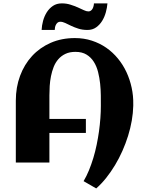

<svg xmlns="http://www.w3.org/2000/svg" viewBox="-20 -938 835 1108"><path d="M749 -336.4V-327.1Q748 -286.1 740.5 -242.2Q732.9 -198.2 719.2 -154.3Q705.6 -110.4 686.5 -67.4Q667.5 -24.4 643.8 14.9Q620.1 54.2 592.8 88.6Q565.4 123 535.2 149.4L462.4 107.4Q479.5 78.6 493.4 44.7Q507.3 10.7 518.6 -26.4Q529.8 -63.5 537.8 -102.5Q545.9 -141.6 551.3 -180.2Q556.6 -218.8 559.3 -256.1Q562 -293.5 562 -327.1Q562 -353.5 561.8 -387Q561.5 -420.4 557.9 -455.1Q554.2 -489.7 545.9 -522.7Q537.6 -555.7 521.2 -581.5Q504.9 -607.4 479.2 -623Q453.6 -638.7 415.5 -638.7Q381.8 -638.7 357.7 -627.2Q333.5 -615.7 316.7 -596.4Q299.8 -577.1 289.8 -551.8Q279.8 -526.4 274.2 -498.3Q268.6 -470.2 266.8 -441.7Q265.1 -413.1 265.1 -387.7V-251.5H475.6V-170.9H265.1V0H71.3V-357.4Q71.3 -434.1 95.7 -500Q120.1 -565.9 164.8 -614.5Q209.5 -663.1 272.2 -690.7Q335 -718.3 412.1 -718.3Q464.4 -718.3 510 -703.4Q555.7 -688.5 593.3 -662.4Q630.9 -636.2 660.4 -600.3Q689.9 -564.5 709.7 -522Q729.5 -479.5 739.7 -432.1Q750 -384.8 749 -336.4ZM600.1 -918.5Q598.1 -894 590.8 -867.2Q583.5 -840.3 569.6 -817.6Q555.7 -794.9 534.7 -780Q513.7 -765.1 484.9 -765.1Q456.1 -765.1 432.9 -772.5Q409.7 -779.8 390.9 -788.8Q372.1 -797.9 356.7 -805.2Q341.3 -812.5 327.6 -812.5Q318.8 -812.5 313 -807.9Q307.1 -803.2 303.2 -796.1Q299.3 -789.1 297.6 -780.8Q295.9 -772.5 295.9 -765.1H220.2Q221.2 -790.5 228.5 -817.6Q235.8 -844.7 250 -867.2Q264.2 -889.6 285.6 -904.1Q307.1 -918.5 336.9 -918.5Q363.3 -918.5 386.5 -911.1Q409.7 -903.8 429 -895.3Q448.2 -886.7 463.6 -879.4Q479 -872.1 490.2 -872.1Q498.5 -872.1 504.6 -876.7Q510.7 -881.3 514.4 -888.2Q518.1 -895 520 -903.3Q522 -911.6 522 -918.5Z"/></svg>

Font: Aclonica
Style: Regular
Weight: 400
Designer: Astigmatic (AOETI)
Foundry: Astigmatic (AOETI)
Version: Version 1.000